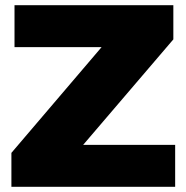

<svg xmlns="http://www.w3.org/2000/svg" viewBox="-20 -721 719 741"><path d="M36 -701H649V-569L301 -162H656V0H24V-131L372 -539H36Z"/></svg>

Font: Alexandria ExtraBold
Style: Regular
Weight: 800
Designer: Mohamed Gaber
Foundry: Kief Type Foundry
Version: Version 5.100